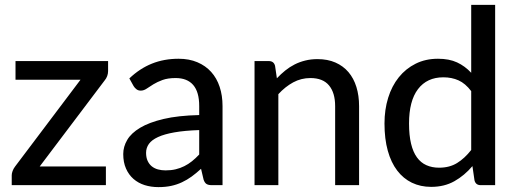

<svg xmlns="http://www.w3.org/2000/svg" viewBox="-20 -758 2115 786"><path d="M422.5 -467Q422.5 -456.5 418.8 -446.5Q415 -436.5 409 -429.5L142.5 -76.5H413.5V0H28V-41Q28 -48 31.5 -57.8Q35 -67.5 41.5 -76L309.5 -431.5H43.5V-508H422.5Z M795.5 -225.5Q736 -223.5 694.5 -216.2Q653 -209 627 -197Q601 -185 589.5 -168.8Q578 -152.5 578 -132.5Q578 -113.5 584.2 -99.8Q590.5 -86 601.2 -77.2Q612 -68.5 626.5 -64.5Q641 -60.5 658 -60.5Q680.5 -60.5 699.2 -65Q718 -69.5 734.5 -77.8Q751 -86 766 -98Q781 -110 795.5 -125.5ZM509.5 -437Q552 -477.5 601.8 -497.5Q651.5 -517.5 711 -517.5Q754.5 -517.5 788 -503.2Q821.5 -489 844.5 -463.5Q867.5 -438 879.2 -402.5Q891 -367 891 -324V0H847.5Q833 0 825.5 -4.8Q818 -9.5 813.5 -22.5L803 -67Q783.5 -49 764.5 -35.2Q745.5 -21.5 724.8 -11.8Q704 -2 680.5 3Q657 8 628.5 8Q598.5 8 572.2 -0.2Q546 -8.5 526.5 -25.5Q507 -42.5 495.8 -68Q484.5 -93.5 484.5 -127.5Q484.5 -157.5 500.8 -185.2Q517 -213 553.8 -235Q590.5 -257 649.8 -271Q709 -285 795.5 -287V-324Q795.5 -381.5 771 -410Q746.5 -438.5 699 -438.5Q667 -438.5 645.2 -430.5Q623.5 -422.5 607.8 -412.8Q592 -403 580.2 -395Q568.5 -387 556 -387Q546 -387 538.8 -392.5Q531.5 -398 527 -405.5Z M1113.5 -437.5Q1130 -455 1148 -469.5Q1166 -484 1186.2 -494.2Q1206.5 -504.5 1229.8 -510.2Q1253 -516 1279.5 -516Q1321.5 -516 1353.2 -502Q1385 -488 1406.5 -462.8Q1428 -437.5 1439 -402Q1450 -366.5 1450 -323.5V0H1352V-323.5Q1352 -378 1327 -408.2Q1302 -438.5 1250.5 -438.5Q1213 -438.5 1180.2 -420.8Q1147.5 -403 1119.5 -372.5V0H1022V-508H1080.5Q1101 -508 1106 -488.5Z M1909 -385Q1885 -416.5 1857.2 -429Q1829.5 -441.5 1795 -441.5Q1728 -441.5 1691.2 -393.2Q1654.5 -345 1654.5 -252.5Q1654.5 -204 1662.8 -169.8Q1671 -135.5 1686.8 -113.8Q1702.5 -92 1725.5 -81.8Q1748.5 -71.5 1777.5 -71.5Q1820 -71.5 1851 -90.5Q1882 -109.5 1909 -144ZM2007 -738V0H1948Q1927.5 0 1922.5 -19.5L1914 -78Q1881.5 -39.5 1840.2 -16.2Q1799 7 1745 7Q1701.5 7 1666.2 -10Q1631 -27 1606 -59.8Q1581 -92.5 1567.5 -141Q1554 -189.5 1554 -252.5Q1554 -309 1569 -357.5Q1584 -406 1612.5 -441.5Q1641 -477 1681.5 -497.2Q1722 -517.5 1773 -517.5Q1819 -517.5 1851.2 -502.5Q1883.5 -487.5 1909 -460V-738Z"/></svg>

Font: TypoPRO Lato
Style: Regular
Weight: 500
Designer: Lukasz Dziedzic with Adam Twardoch and Botio Nikoltchev
Foundry: tyPoland Lukasz Dziedzic
Version: Version 2.010; 2014-09-01; http://www.latofonts.com/